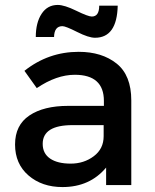

<svg xmlns="http://www.w3.org/2000/svg" viewBox="-20 -750 627 778"><path d="M512 0H410V-71Q344 8 233 8Q150 8 95.5 -39Q41 -86 41 -164.5Q41 -243 99 -282Q157 -321 256 -321H401V-341Q401 -447 283 -447Q209 -447 129 -393L79 -463Q176 -540 299 -540Q393 -540 452.5 -492.5Q512 -445 512 -343ZM400 -198V-243H274Q153 -243 153 -167Q153 -128 183 -107.5Q213 -87 266.5 -87Q320 -87 360 -117Q400 -147 400 -198ZM365 -597Q339 -597 292.5 -620.5Q246 -644 233 -644Q200 -644 199 -600H125Q125 -658 148.5 -694Q172 -730 214 -730Q241 -730 289 -706.5Q337 -683 352 -683Q382 -683 382 -727H457Q454 -597 365 -597Z"/></svg>

Font: Myanmar Khyay
Style: Regular
Weight: 400
Designer: Danh Hong
Foundry: Google Inc.
Version: Version 1.10 March 4, 2015